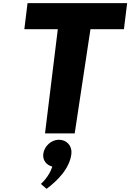

<svg xmlns="http://www.w3.org/2000/svg" viewBox="-20 -845 825 1216"><path d="M134.2 -660H346.1L265.1 0H453.1L552.9 -660H764.9L785.2 -825H154.4ZM353.2 40C403.2 40 438.3 80 432.1 130C420.7 223 344.4 299 275 351L238.8 320C238.8 320 291.3 275 311.3 210C274.4 201 249.2 170 254.1 130C260.3 80 305.2 40 353.2 40Z"/></svg>

Font: Hussar
Style: BdSuprExtOblOne
Weight: 700
Foundry: Cannot Into Space Fonts
Version: Version 2.00